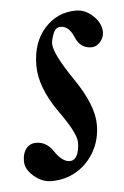

<svg xmlns="http://www.w3.org/2000/svg" viewBox="-40 -447 317 491"><g transform="rotate(-5 118.5 -201.5)"><path d="M73 13Q49 13 28 -5Q7 -23 7 -44Q7 -64 16.5 -76Q26 -88 42 -88Q69 -88 86 -62Q105 -34 124 -34Q136 -34 142.5 -46.5Q149 -59 149 -80Q149 -104 104 -166Q60 -230 60 -284Q60 -344 92.5 -380Q125 -416 173 -416Q197 -416 217 -397Q237 -378 237 -355Q237 -341 227 -330Q217 -319 205 -319Q176 -319 164 -348Q152 -378 130 -378Q117 -378 111 -362Q105 -346 105 -337Q105 -311 153 -241Q201 -171 201 -121Q201 -83 184 -52.5Q167 -22 138 -4.5Q109 13 73 13Z"/></g></svg>

Font: Junicode Two Beta Condensed Medium
Style: Italic
Weight: 500
Width: 3
Italic angle: -9°
Version: Version 1.053; ttfautohint (v1.8.4)